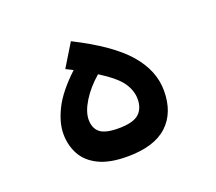

<svg xmlns="http://www.w3.org/2000/svg" viewBox="-84 -556 755 672"><g transform="rotate(-20 293.0 -220.5)"><path d="M285.6 2.9Q220.2 2.9 179.4 -17.1Q138.7 -37.1 120.1 -71.5Q101.6 -106 101.6 -148.4Q101.6 -189.5 126.2 -239.3Q150.9 -289.1 211.9 -346.2Q199.2 -352.5 185.5 -359.4L237.3 -444.3Q370.1 -377.4 427.2 -311.5Q484.4 -245.6 484.4 -170.4Q484.4 -88.4 435.1 -42.7Q385.7 2.9 285.6 2.9ZM287.1 -303.2Q248 -269.5 224.9 -231.9Q201.7 -194.3 201.7 -164.6Q201.7 -132.8 221.4 -116.7Q241.2 -100.6 289.6 -100.6Q344.7 -100.6 366.2 -119.9Q387.7 -139.2 387.7 -174.3Q387.7 -205.1 367.9 -234.9Q348.1 -264.6 287.1 -303.2Z"/></g></svg>

Font: CaskaydiaMono NF
Style: Regular
Weight: 400
Designer: Aaron Bell
Foundry: Saja Typeworks
Version: Version 2111.001; ttfautohint (v1.8.4);Nerd Fonts 3.1.1